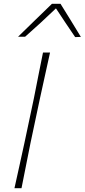

<svg xmlns="http://www.w3.org/2000/svg" viewBox="-20 -989 445 1009"><path d="M56 0Q69.5 -61.5 82 -117.5Q94.5 -173.5 108.5 -238.5L158 -472Q171 -538.5 182.5 -596Q194 -653.5 206 -713H243Q229.5 -652 217.2 -596Q205 -540 190 -472L140.5 -238.5Q127 -170.5 116 -115.5Q105 -60.5 93 0ZM375 -794Q350 -831.5 324.2 -869.2Q298.5 -907 274 -945Q234.5 -907 194.5 -870.2Q154.5 -833.5 112 -796H75Q120.5 -840.5 164.2 -883Q208 -925.5 253 -969H298Q324.5 -926.5 351.8 -882.2Q379 -838 405 -795Z"/></svg>

Font: Commissioner Loud Thin
Style: Italic
Weight: 100
Italic angle: -12°
Designer: Kostas Bartsokas
Foundry: Kostas Bartsokas
Version: Version 1.000; ttfautohint (v1.8.3)